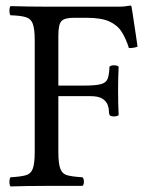

<svg xmlns="http://www.w3.org/2000/svg" viewBox="-20 -669 529 691"><path d="M305 -323H190V-122Q190 -81 197 -62Q204 -43 223 -38Q242 -33 277 -31Q282 -26 282 -14Q282 -5 277 0H148Q114 0 79 0.5Q44 1 18 2Q14 -2 14 -14Q14 -27 18 -31Q53 -33 72 -38Q91 -43 98 -62Q105 -81 105 -122V-523Q105 -565 98 -583.5Q91 -602 72 -607.5Q53 -613 18 -614Q14 -618 14 -630Q14 -643 18 -647Q48 -646 85.5 -645.5Q123 -645 147 -645H402Q421 -645 428.5 -646Q436 -647 449 -649Q453 -649 453 -646Q454 -643 456.5 -626Q459 -609 462.5 -586Q466 -563 469.5 -539.5Q473 -516 475 -501Q462 -496 444 -496Q433 -531 417.5 -555Q402 -579 373 -592Q344 -605 291 -605H246Q213 -605 201.5 -593.5Q190 -582 190 -541V-361H283Q326 -361 344.5 -366.5Q363 -372 368 -387Q373 -402 374 -429Q379 -434 390 -434Q402 -434 407 -429Q406 -410 405.5 -389Q405 -368 405 -343Q405 -318 405.5 -296Q406 -274 407 -255Q402 -250 390 -250Q379 -250 374 -255Q374 -260 373 -260Q372 -260 372 -269.5Q372 -279 367.5 -291.5Q363 -304 349 -313.5Q335 -323 305 -323Z"/></svg>

Font: Ponomar
Style: Regular
Weight: 400
Version: Version 1.301; ttfautohint (v1.8.4.7-5d5b)